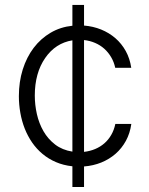

<svg xmlns="http://www.w3.org/2000/svg" viewBox="-20 -747 596 767"><path d="M269.2 -644.2V-727.3H315.7V-644.9Q351.9 -642 383.9 -629.1Q415.8 -616.1 440.9 -594.5Q465.9 -572.8 482.4 -543Q498.9 -513.1 504.3 -476.2H440.3Q435.4 -499.3 424 -518.6Q412.6 -538 396.5 -552.4Q380.3 -566.8 359.7 -575.6Q339.1 -584.5 315.7 -587V-140.3Q339.8 -143.1 360.4 -151.8Q381 -160.5 397.2 -174.7Q413.4 -188.9 424.5 -208.3Q435.7 -227.6 440.7 -251.8H504.6Q499.3 -214.5 483 -184.5Q466.6 -154.5 441.6 -132.6Q416.5 -110.8 384.6 -97.8Q352.6 -84.9 315.7 -82V0H269.2V-82.7Q233.3 -86.6 203.5 -99.4Q173.7 -112.2 149.9 -132.1Q126.1 -152 108.3 -177.7Q90.6 -203.5 78.8 -233.3Q67.1 -263.1 61.3 -296Q55.4 -328.8 55.4 -362.9Q55.4 -420.1 70.8 -469.3Q86.3 -518.5 114.5 -555.8Q142.8 -593 182 -616.1Q221.2 -639.2 269.2 -644.2ZM269.2 -141.3V-585.9Q201.7 -574.9 160.5 -515.3Q119 -455.3 119 -365.1Q119 -328.5 127.3 -291.4Q135.7 -254.3 153.6 -223Q171.5 -191.8 200.1 -169.7Q228.7 -147.7 269.2 -141.3Z"/></svg>

Font: Inter P Light
Style: Regular
Weight: 300
Designer: Rasmus Andersson
Foundry: rsms
Version: Version 3.018;git-588b23468